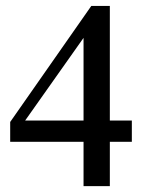

<svg xmlns="http://www.w3.org/2000/svg" viewBox="-20 -632 495 652"><path d="M427.7 -150.4H353V0H263.7V-150.4H14.6V-217.8L290 -611.8H353V-222.7H427.7ZM263.7 -222.7V-503.4L65.4 -222.7Z"/></svg>

Font: Scheherazade New Medium
Style: Regular
Weight: 500
Designer: SIL International
Foundry: SIL International
Version: Version 4.000